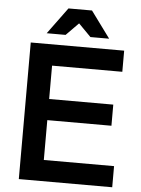

<svg xmlns="http://www.w3.org/2000/svg" viewBox="-61 -985 757 1032"><g transform="rotate(5 317.0 -468.5)"><path d="M161 -794 266 -937H393L498 -794H397L330 -862L263 -794ZM80 0V-737H584V-623H205V-443H551V-329H205V-114H584V0Z"/></g></svg>

Font: Tomorrow Medium
Style: Regular
Weight: 500
Designer: Tony de Marco, Monica Rizzolli
Foundry: Just in Type
Version: Version 2.002